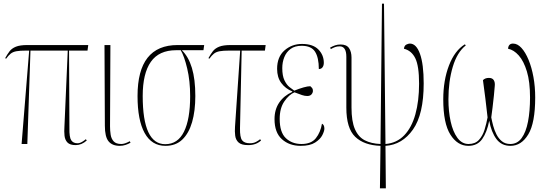

<svg xmlns="http://www.w3.org/2000/svg" viewBox="-20 -780 2972 1040"><path d="M97 0 138 -506H122Q88 -506 69 -502.5Q50 -499 38 -489.5Q26 -480 13 -462L8 -465Q20 -487 32 -502.5Q44 -518 66 -527Q88 -536 128 -536H458L454 -506H354L356 -86Q355 -36 366 -20Q377 -4 399 -4Q412 -4 424.5 -11.5Q437 -19 445 -26L450 -19Q422 6 390 6Q359 6 345.5 -8Q332 -22 329.5 -45Q327 -68 329 -94L347 -506H145L128 0Z M629 10Q588 10 568 -14.5Q548 -39 548 -99L546 -536H578L576 -96Q576 -72 579.5 -50Q583 -28 596 -14Q609 0 637 0Q646 0 657 -3.5Q668 -7 683 -15L687 -7Q675 0 660 5Q645 10 629 10Z M876 10Q802 10 763.5 -59.5Q725 -129 725 -260Q725 -536 942 -536H1086L1082 -508H965Q1001 -473 1019.5 -412Q1038 -351 1038 -260Q1038 -179 1020.5 -118.5Q1003 -58 967.5 -24Q932 10 876 10ZM875 1Q943 1 976.5 -66.5Q1010 -134 1010 -259Q1010 -342 994 -409Q978 -476 959 -508H934Q841 -508 797 -445Q753 -382 753 -260Q753 1 875 1Z M1324 6Q1288 6 1272.5 -8Q1257 -22 1254 -45Q1251 -68 1253 -94L1281 -506H1223Q1189 -506 1170 -502.5Q1151 -499 1139 -489.5Q1127 -480 1114 -462L1109 -465Q1121 -487 1133 -502.5Q1145 -518 1167 -527Q1189 -536 1229 -536H1419L1415 -506H1289L1280 -86Q1279 -36 1291.5 -20Q1304 -4 1333 -4Q1353 -4 1367 -11.5Q1381 -19 1389 -26L1394 -19Q1381 -7 1364 -0.5Q1347 6 1324 6Z M1609 10Q1547 10 1507 -26Q1467 -62 1467 -135Q1467 -187 1492.5 -224.5Q1518 -262 1563 -282V-285Q1526 -300 1503.5 -330.5Q1481 -361 1481 -407Q1481 -472 1521 -507Q1561 -542 1616 -542Q1675 -542 1704.5 -512Q1734 -482 1734 -440Q1734 -425 1727 -415.5Q1720 -406 1707 -406Q1707 -468 1686.5 -500Q1666 -532 1614 -532Q1577 -532 1554 -515Q1531 -498 1520 -470.5Q1509 -443 1509 -411Q1509 -369 1521 -344.5Q1533 -320 1548.5 -308Q1564 -296 1574 -289Q1601 -300 1624 -306.5Q1647 -313 1661 -313Q1666 -309 1670.5 -303.5Q1675 -298 1675 -288Q1675 -278 1667.5 -269Q1660 -260 1644 -260Q1631 -260 1616 -265Q1601 -270 1575 -280Q1545 -267 1520 -230.5Q1495 -194 1495 -136Q1495 -63 1528.5 -31.5Q1562 0 1613 0Q1666 0 1691 -31.5Q1716 -63 1724 -110Q1737 -104 1737 -83Q1737 -70 1726 -48Q1715 -26 1687 -8Q1659 10 1609 10Z M2038 240 2041 10Q1952 7 1904 -39Q1856 -85 1856 -197V-472Q1856 -529 1820 -529Q1806 -529 1795 -525Q1784 -521 1772 -514L1768 -522Q1782 -530 1795.5 -534.5Q1809 -539 1825 -539Q1857 -539 1870.5 -519.5Q1884 -500 1884 -468V-197Q1884 -123 1902.5 -80.5Q1921 -38 1956 -20Q1991 -2 2041 0L2049 -760H2060L2068 0Q2129 -5 2169.5 -47Q2210 -89 2230 -161Q2250 -233 2250 -327Q2250 -423 2229.5 -464.5Q2209 -506 2168 -516Q2170 -533 2181 -538.5Q2192 -544 2200 -544Q2235 -544 2255 -488Q2275 -432 2275 -328Q2275 -161 2217 -78.5Q2159 4 2068 10L2070 240Z M2517 10Q2458 10 2419.5 -51Q2381 -112 2381 -242Q2381 -345 2412 -425.5Q2443 -506 2498 -540L2503 -534Q2456 -497 2432.5 -418Q2409 -339 2409 -242Q2409 -177 2421 -122Q2433 -67 2457.5 -33.5Q2482 0 2518 0Q2554 0 2574.5 -22.5Q2595 -45 2605 -78.5Q2615 -112 2621 -144Q2615 -200 2609 -247Q2603 -294 2596 -346Q2608 -358 2628 -358Q2647 -358 2654.5 -346Q2662 -334 2660 -315Q2659 -297 2655.5 -264Q2652 -231 2648 -197.5Q2644 -164 2641 -144Q2645 -123 2651.5 -98.5Q2658 -74 2669.5 -51.5Q2681 -29 2699 -14.5Q2717 0 2744 0Q2782 0 2805.5 -32Q2829 -64 2840 -121Q2851 -178 2851 -252Q2851 -337 2834 -393Q2817 -449 2790 -479.5Q2763 -510 2732 -516Q2734 -544 2759 -544Q2783 -544 2804.5 -520.5Q2826 -497 2843 -456Q2860 -415 2869.5 -362.5Q2879 -310 2879 -252Q2879 -114 2841.5 -52Q2804 10 2745 10Q2696 10 2668.5 -27.5Q2641 -65 2630 -126Q2618 -64 2592 -27Q2566 10 2517 10Z"/></svg>

Font: Noto Serif Display ExtraCondensed Thin
Style: Regular
Weight: 100
Width: 2
Designer: Monotype Design Team
Foundry: Monotype Imaging Inc.
Version: Version 2.009